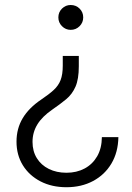

<svg xmlns="http://www.w3.org/2000/svg" viewBox="-20 -556 540 784"><path d="M301.8 -327.6V-285.2Q301.8 -232.9 288.3 -202.1Q274.9 -171.4 250.5 -151.1Q226.1 -130.9 193.4 -108.4Q152.3 -80.1 132.6 -47.9Q112.8 -15.6 112.8 23.4Q112.8 61.5 130.4 89.8Q147.9 118.2 179.4 133.8Q210.9 149.4 251.5 149.4Q293 149.4 325.4 132.1Q357.9 114.7 376.7 82.3Q395.5 49.8 396 3.9H463.4Q462.4 65.4 435.1 111.6Q407.7 157.7 360.1 183.1Q312.5 208.5 251.5 208.5Q191.4 208.5 145.3 184.6Q99.1 160.6 73.2 118.7Q47.4 76.7 47.4 22.5Q47.4 -31.2 72.8 -73.5Q98.1 -115.7 148.9 -149.9Q180.2 -170.9 199.5 -188.7Q218.8 -206.5 227.5 -229.2Q236.3 -252 236.3 -288.1V-327.6ZM268.6 -535.6Q290 -535.6 304.9 -521Q319.8 -506.3 319.8 -484.9Q319.8 -463.9 304.9 -449Q290 -434.1 268.6 -434.1Q248 -434.1 233.2 -449Q218.3 -463.9 218.3 -484.9Q218.3 -506.3 233.2 -521Q248 -535.6 268.6 -535.6Z"/></svg>

Font: Inter 24pt Light
Style: Regular
Weight: 300
Designer: Rasmus Andersson
Foundry: rsms
Version: Version 4.001;git-66647c0bb